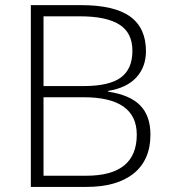

<svg xmlns="http://www.w3.org/2000/svg" viewBox="-20 -734 667 754"><path d="M101.1 0V-713.9H296.9Q429.2 -713.9 491.2 -668.9Q553.2 -624 553.2 -533.2Q553.2 -471.2 515.4 -429.9Q477.5 -388.7 404.8 -377V-374Q490.2 -361.3 530.5 -320.1Q570.8 -278.8 570.8 -205.1Q570.8 -106.4 505.4 -53.2Q439.9 0 319.8 0ZM150.9 -43.9H318.8Q517.1 -43.9 517.1 -205.1Q517.1 -352.1 308.1 -352.1H150.9ZM150.9 -396H308.1Q408.7 -396 454.3 -429.4Q500 -462.9 500 -534.2Q500 -605.5 448.5 -637.7Q397 -669.9 294.9 -669.9H150.9Z"/></svg>

Font: Open Sans Light
Style: Regular
Weight: 300
Foundry: Ascender Corporation
Version: Version 1.10